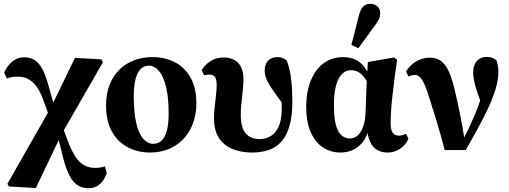

<svg xmlns="http://www.w3.org/2000/svg" viewBox="-20 -789 2681 1012"><path d="M27 194 19 180 249 -224 375 -484 515 -476 522 -460 303 -79 169 202ZM446 203Q414 203 389.5 187.5Q365 172 346.5 137Q328 102 313 44L281 -85H272L309 -123L336 -50Q355 2 376 34.5Q397 67 423 81.5Q449 96 481 96Q494 96 507 94Q520 92 533 88L543 124Q535 146 522 164Q509 182 490.5 192.5Q472 203 446 203ZM243 -166 215 -243Q199 -292 179 -323.5Q159 -355 133 -370Q107 -385 74 -385Q55 -385 41.5 -382.5Q28 -380 16 -375L2 -407Q12 -429 27 -447Q42 -465 62 -476Q82 -487 108 -487Q141 -487 164 -471.5Q187 -456 204 -423.5Q221 -391 235 -340L274 -201H285Z M771 15Q706 15 653 -13Q600 -41 569.5 -96.5Q539 -152 539 -232Q539 -293 557 -340.5Q575 -388 608.5 -421Q642 -454 686 -471Q730 -488 782 -488Q850 -488 902.5 -460.5Q955 -433 985 -379Q1015 -325 1015 -244Q1015 -184 996 -135.5Q977 -87 944 -53.5Q911 -20 867 -2.5Q823 15 771 15ZM787 -31Q816 -31 834 -50Q852 -69 860.5 -104.5Q869 -140 869 -189Q869 -276 855 -332Q841 -388 817.5 -415.5Q794 -443 765 -443Q737 -443 719.5 -423.5Q702 -404 693.5 -368Q685 -332 685 -282Q685 -195 698.5 -139Q712 -83 735.5 -57Q759 -31 787 -31Z M1309 15Q1251 15 1205.5 -3.5Q1160 -22 1134 -61.5Q1108 -101 1108 -166Q1108 -195 1111.5 -226Q1115 -257 1118.5 -287Q1122 -317 1122 -341Q1122 -371 1113 -383.5Q1104 -396 1084 -396Q1077 -396 1069.5 -395Q1062 -394 1056 -392L1043 -419Q1059 -447 1089 -466.5Q1119 -486 1159 -486Q1191 -486 1214.5 -473.5Q1238 -461 1250.5 -436Q1263 -411 1263 -373Q1263 -345 1259.5 -311Q1256 -277 1252.5 -243.5Q1249 -210 1249 -183Q1249 -117 1274.5 -86.5Q1300 -56 1349 -56Q1382 -56 1408.5 -72.5Q1435 -89 1450 -124.5Q1465 -160 1465 -218Q1465 -242 1463.5 -264Q1462 -286 1460 -311L1486 -305L1481 -227Q1453 -266 1428.5 -299Q1404 -332 1389.5 -361Q1375 -390 1375 -416Q1375 -451 1393.5 -469.5Q1412 -488 1441 -488Q1457 -488 1469 -483.5Q1481 -479 1492 -469Q1509 -422 1515 -368.5Q1521 -315 1521 -254Q1521 -175 1505 -122.5Q1489 -70 1461 -40Q1433 -10 1394 2.5Q1355 15 1309 15Z M1775 15Q1721 15 1680 -13.5Q1639 -42 1616.5 -95.5Q1594 -149 1594 -223Q1594 -307 1619 -366.5Q1644 -426 1687.5 -457Q1731 -488 1788 -488Q1828 -488 1857.5 -472.5Q1887 -457 1905.5 -429Q1924 -401 1932 -365H1941L1926 -336Q1913 -365 1898.5 -383Q1884 -401 1867.5 -410Q1851 -419 1830 -419Q1803 -419 1782.5 -399Q1762 -379 1751 -337.5Q1740 -296 1740 -234Q1740 -169 1750.5 -130.5Q1761 -92 1780.5 -75.5Q1800 -59 1825 -59Q1846 -59 1864 -74Q1882 -89 1894 -121.5Q1906 -154 1907 -204L1914 -385L1919 -462L2057 -486L2073 -475Q2066 -427 2060 -380Q2054 -333 2049 -289.5Q2044 -246 2041.5 -208Q2039 -170 2039 -139Q2039 -104 2050 -89Q2061 -74 2083 -74Q2094 -74 2103 -77Q2112 -80 2120 -84L2133 -58Q2119 -26 2089.5 -5.5Q2060 15 2022 15Q1992 15 1969 2Q1946 -11 1932 -39.5Q1918 -68 1915 -112L1926 -113Q1913 -66 1890 -38Q1867 -10 1837.5 2.5Q1808 15 1775 15ZM1832 -552 1871 -705Q1880 -741 1894.5 -755Q1909 -769 1931 -769Q1954 -769 1969 -755.5Q1984 -742 1984 -719Q1984 -701 1975.5 -684.5Q1967 -668 1949 -645L1869 -535Z M2324 2Q2306 -68 2286 -134Q2266 -200 2245 -267Q2230 -316 2217.5 -343.5Q2205 -371 2193.5 -382.5Q2182 -394 2167 -394Q2157 -394 2149.5 -392Q2142 -390 2133 -386L2120 -412Q2135 -436 2154.5 -452Q2174 -468 2197 -476.5Q2220 -485 2245 -485Q2280 -485 2304.5 -467.5Q2329 -450 2347 -409.5Q2365 -369 2380 -300Q2391 -255 2400 -211Q2409 -167 2417 -123.5Q2425 -80 2430 -35H2409L2418 -50Q2435 -79 2451 -113Q2467 -147 2482.5 -183.5Q2498 -220 2511 -259.5Q2524 -299 2534 -341L2529 -215Q2509 -263 2497 -298.5Q2485 -334 2479.5 -360.5Q2474 -387 2474 -407Q2474 -446 2493.5 -467.5Q2513 -489 2542 -489Q2564 -489 2575.5 -484Q2587 -479 2598 -469Q2602 -454 2604.5 -441.5Q2607 -429 2607 -410Q2607 -368 2591.5 -317.5Q2576 -267 2550 -212.5Q2524 -158 2494 -103.5Q2464 -49 2435 2Z"/></svg>

Font: Source Serif 4 36pt
Style: Bold
Weight: 700
Designer: Frank Grießhammer
Foundry: Adobe Systems Incorporated
Version: Version 4.004;hotconv 1.0.116;makeotfexe 2.5.65601